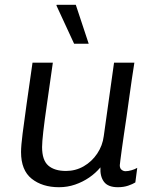

<svg xmlns="http://www.w3.org/2000/svg" viewBox="-20 -773 656 803"><path d="M227 10Q157 10 112.5 -25.5Q68 -61 68 -137Q68 -163 74.5 -214Q81 -265 91.5 -339.5Q102 -414 116 -511H201Q187 -411 176.5 -339Q166 -267 161 -222.5Q156 -178 156 -158Q156 -103 182 -80.5Q208 -58 256 -58Q296 -58 330 -77.5Q364 -97 386.5 -130.5Q409 -164 414 -204L457 -511H542Q537 -480 531.5 -442.5Q526 -405 520.5 -365Q515 -325 509.5 -286Q504 -247 498.5 -212Q493 -177 489.5 -149Q486 -121 483.5 -103.5Q481 -86 481 -82Q481 -69 488.5 -63Q496 -57 505 -57Q516 -57 530 -61Q544 -65 554 -71L546 -10Q535 -3 516 3.5Q497 10 473 10Q432 10 415 -12.5Q398 -35 400 -73Q380 -49 353 -30.5Q326 -12 294 -1Q262 10 227 10ZM290 -590 216 -750 217 -753H297L351 -590Z"/></svg>

Font: Chivo Medium Light
Style: Italic
Weight: 300
Italic angle: -8.05°
Version: Version 2.002